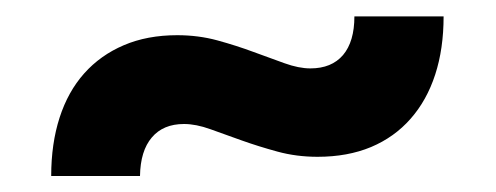

<svg xmlns="http://www.w3.org/2000/svg" viewBox="-20 -416 620 240"><path d="M368 -330.5Q394.5 -330.5 408.8 -347.2Q423 -364 423 -395.5H534.5Q534.5 -355 524 -322.8Q513.5 -290.5 493.2 -267.5Q473 -244.5 443.8 -232.2Q414.5 -220 377 -220Q350.5 -220 326.8 -226.5Q303 -233 282 -240.5Q261 -248 243 -254.5Q225 -261 210 -261Q184 -261 169.8 -244.2Q155.5 -227.5 155 -196H44Q44 -236.5 54.5 -269Q65 -301.5 85.2 -324.2Q105.5 -347 134.8 -359.5Q164 -372 201.5 -372Q228 -372 251.8 -365.5Q275.5 -359 296.5 -351.2Q317.5 -343.5 335.5 -337Q353.5 -330.5 368 -330.5Z"/></svg>

Font: Lato Heavy
Style: Italic
Weight: 800
Italic angle: -7°
Designer: Lukasz Dziedzic
Foundry: tyPoland Lukasz Dziedzic
Version: Version 2.007; 2014-02-27